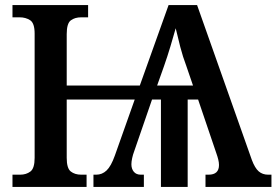

<svg xmlns="http://www.w3.org/2000/svg" viewBox="-20 -734 1086 754"><path d="M29 0V-48H59Q83 -48 99.5 -60.5Q116 -73 116 -114V-602Q116 -643 98.5 -654.5Q81 -666 57 -666H29V-714H326V-666H299Q274 -666 258 -654Q242 -642 242 -600V-398H529L642 -714H754L969 -106Q981 -74 996 -61Q1011 -48 1033 -48H1046V0H787V-48H799Q840 -48 840 -86Q840 -96 837 -108Q834 -120 830 -131L758 -343H717V0H612V-343H577L507 -140Q502 -127 499 -113Q496 -99 496 -89Q496 -71 505.5 -59.5Q515 -48 533 -48H545V0H347V-48H358Q381 -48 398.5 -64.5Q416 -81 431 -123L509 -343H242V-114Q242 -73 258 -60.5Q274 -48 299 -48H320V0ZM597 -398H738L712 -474Q698 -511 688 -549.5Q678 -588 670 -623Q661 -591 649.5 -552.5Q638 -514 624 -474Z"/></svg>

Font: Noto Serif SemiCondensed SemiBold
Style: Regular
Weight: 600
Width: 4
Designer: Monotype Design Team
Foundry: Monotype Imaging Inc.
Version: Version 2.013; ttfautohint (v1.8.4.7-5d5b)